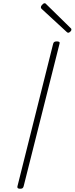

<svg xmlns="http://www.w3.org/2000/svg" viewBox="-20 -1144 458 1178"><path d="M103 14Q93 14 89 10Q85 6 87 -1L306 -875Q308 -883 313 -886.5Q318 -890 329 -890Q339 -890 343.5 -886.5Q348 -883 345 -875L125 -1Q123 6 119 10Q115 14 103 14ZM399 -943Q396 -943 393.5 -944.5Q391 -946 388 -949L235 -1090Q232 -1093 231.5 -1095Q231 -1097 231 -1100Q231 -1105 235 -1110.5Q239 -1116 244 -1120Q249 -1124 253 -1124Q258 -1124 260 -1122Q262 -1120 266 -1116L414 -971Q417 -969 417.5 -966Q418 -963 418 -961Q418 -956 411 -949.5Q404 -943 399 -943Z"/></svg>

Font: Playwrite IS Thin
Style: Regular
Weight: 250
Designer: Veronika Burian, José Scaglione
Foundry: TypeTogether
Version: Version 1.002